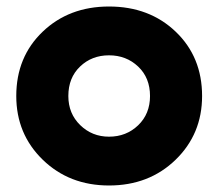

<svg xmlns="http://www.w3.org/2000/svg" viewBox="-20 -560 671 590"><path d="M315 10Q438 10 519.5 -69Q601 -148 601 -265Q601 -385 520 -462.5Q439 -540 315 -540Q192 -540 111 -462.5Q30 -385 30 -265Q30 -148 111.5 -69Q193 10 315 10ZM315 -140Q263 -140 226.5 -175.5Q190 -211 190 -265Q190 -321 226 -355.5Q262 -390 315 -390Q368 -390 404.5 -355.5Q441 -321 441 -265Q441 -210 404.5 -175Q368 -140 315 -140Z"/></svg>

Font: Roundo
Style: Bold
Weight: 700
Designer: Namrata Goyal (Gurmukhi), Shiva Nallaperumal (Latin)
Foundry: Indian Type Foundry
Version: Version 1.000;PS 1.0;hotconv 1.0.88;makeotf.lib2.5.647800